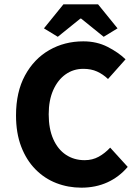

<svg xmlns="http://www.w3.org/2000/svg" viewBox="-20 -855 640 887"><path d="M356 12Q295 12 240.5 -9Q186 -30 144 -72.5Q102 -115 78 -177.5Q54 -240 54 -322Q54 -430 95.5 -506.5Q137 -583 207.5 -623.5Q278 -664 365 -664Q427 -664 477 -638.5Q527 -613 560 -581L479 -490Q456 -512 428.5 -524.5Q401 -537 365 -537Q319 -537 283 -511.5Q247 -486 226 -439Q205 -392 205 -327Q205 -260 226 -212.5Q247 -165 284.5 -140Q322 -115 371 -115Q407 -115 436 -131Q465 -147 489 -173L570 -84Q530 -37 476 -12.5Q422 12 356 12ZM247 -685 183 -724 273 -835H433L523 -724L459 -685L355 -769H351Z"/></svg>

Font: Source Code Pro ExtraLight
Style: Bold
Weight: 700
Monospace: yes
Version: Version 1.018;hotconv 1.0.116;makeotfexe 2.5.65601